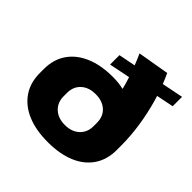

<svg xmlns="http://www.w3.org/2000/svg" viewBox="-200 -958 1143 1143"><g transform="rotate(45 371.5 -386.0)"><path d="M362 11Q262 11 189.5 -19.5Q117 -50 77.5 -108Q38 -166 38 -246V-281Q38 -361 77.5 -418.5Q117 -476 189.5 -507Q262 -538 362 -538Q412 -538 453 -528Q444 -566 431 -605L298 -578V-657L405 -678Q391 -714 375 -749L574 -783Q589 -751 602 -718L737 -745V-666L628 -644Q632 -630 637 -615Q661 -530 673.5 -446.5Q686 -363 686 -281V-246Q686 -166 647 -108Q608 -50 535.5 -19.5Q463 11 362 11ZM362 -133Q419 -133 453.5 -165Q488 -197 488 -249V-277Q488 -331 453.5 -362Q419 -393 362 -393Q305 -393 270.5 -361.5Q236 -330 236 -277V-249Q236 -197 270.5 -165Q305 -133 362 -133Z"/></g></svg>

Font: Pathway Extreme 8pt Thin 12pt ExtraBold
Style: Regular
Weight: 800
Version: Version 1.001;gftools[0.9.26]